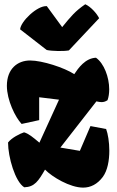

<svg xmlns="http://www.w3.org/2000/svg" viewBox="-20 -855 541 885"><path d="M91.8 8.3C139.6 6.8 157.2 -21 187.5 -73.2C220.7 -39.1 302.7 9.8 363.3 9.8C397.5 9.8 428.7 -5.9 453.6 -39.1C476.1 -69.3 483.9 -116.2 483.9 -160.2C483.9 -200.2 477.5 -238.3 469.2 -260.3L397 -273.9L348.1 -159.7L258.3 -174.8L424.3 -387.7C434.1 -385.7 441.4 -384.3 448.2 -384.3C457.5 -384.3 465.8 -386.7 475.6 -393.1C481 -407.7 483.4 -425.3 483.4 -443.4C483.4 -499 459.5 -563 422.4 -588.9C373 -586.9 340.8 -541 322.3 -513.2C276.9 -543 174.8 -576.2 118.7 -576.2C60.5 -576.2 11.7 -537.6 11.7 -459.5C11.7 -393.1 50.8 -314 79.6 -283.7L160.6 -301.3V-406.7L252 -395.5L161.6 -197.3C131.3 -223.1 111.3 -239.3 90.8 -245.1C70.3 -238.3 33.7 -219.7 17.1 -198.2C17.1 -131.3 49.8 -17.1 91.8 8.3ZM195.3 -624.5C220.7 -619.1 273.4 -618.2 297.4 -622.6L437 -771C425.8 -793.9 397.5 -824.7 373 -835.4C326.2 -803.2 307.6 -780.3 266.6 -730L195.8 -826.7C151.4 -830.1 74.7 -755.4 72.8 -719.7Z"/></svg>

Font: Fruktur
Style: Regular
Weight: 400
Designer: Viktoriya Grabowska
Foundry: Viktoriya Grabowska
Version: Version 1.002